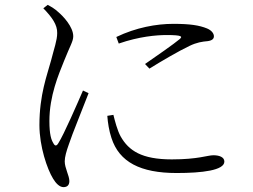

<svg xmlns="http://www.w3.org/2000/svg" viewBox="-20 -747 1040 789"><path d="M458 -595C539 -634 623 -649 692 -649C762 -649 799 -643 831 -630C850 -622 859 -609 859 -598C859 -589 854 -581 834 -578C811 -576 789 -573 758 -558C714 -537 642 -495 594 -465L576 -484C621 -515 697 -568 718 -586C731 -597 729 -603 665 -603C622 -603 552 -597 468 -568ZM446 -275C452 -251 462 -211 476 -186C509 -128 562 -92 686 -92C795 -92 832 -109 857 -109C880 -109 902 -102 902 -83C902 -47 811 -36 706 -36C557 -36 470 -81 438 -180C428 -210 423 -243 421 -271ZM158 -713C194 -676 216 -645 215 -611C215 -581 202 -547 190 -499C174 -439 142 -359 142 -233C142 -145 174 -52 198 -13C210 7 225 22 241 22C257 22 265 13 265 -3C265 -25 246 -56 246 -84C246 -102 253 -126 263 -154C275 -192 324 -311 344 -364L321 -375C299 -324 242 -193 220 -159C212 -145 205 -147 199 -159C191 -172 183 -193 183 -250C183 -353 221 -441 243 -496C268 -559 281 -577 281 -598C281 -637 239 -681 220 -697C206 -710 193 -718 176 -727Z"/></svg>

Font: Noto Serif TC Light
Style: Regular
Weight: 300
Designer: Ryoko NISHIZUKA 西塚涼子 (kana & ideographs); Frank Grießhammer (Latin, Greek & Cyrillic); Wenlong ZHANG 张文龙 (bopomofo); San
Foundry: Adobe
Version: Version 2.001;hotconv 1.1.0;makeotfexe 2.6.0